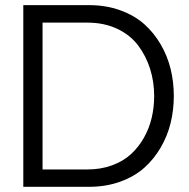

<svg xmlns="http://www.w3.org/2000/svg" viewBox="-20 -720 730 740"><path d="M69.8 0V-700.2H323.2Q388.7 -700.2 443.4 -680.4Q498 -660.6 535.6 -627.2Q573.2 -593.8 599.4 -548.8Q625.5 -503.9 637.7 -453.9Q649.9 -403.8 649.9 -350.1Q649.9 -296.4 637.7 -246.3Q625.5 -196.3 599.4 -151.4Q573.2 -106.4 535.6 -73Q498 -39.6 443.4 -19.8Q388.7 0 323.2 0ZM144 -632.8V-66.9H316.9Q368.7 -66.9 411.9 -82.8Q455.1 -98.6 484.6 -125.7Q514.2 -152.8 534.7 -189.2Q555.2 -225.6 564.7 -266.1Q574.2 -306.6 574.2 -350.1Q574.2 -404.8 558.6 -454.3Q543 -503.9 512.7 -544.4Q482.4 -585 431.9 -608.9Q381.3 -632.8 316.9 -632.8Z"/></svg>

Font: LT Superior
Style: Regular
Weight: 400
Designer: Daniel Lyons
Foundry: LyonsType
Version: Version 1.000